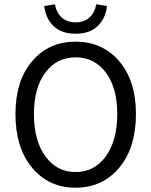

<svg xmlns="http://www.w3.org/2000/svg" viewBox="-20 -862 704 894"><path d="M52 -331Q52 -486 129.5 -577Q207 -668 332 -668Q457 -668 535 -577Q613 -486 613 -331Q613 -174 535 -81Q457 12 332 12Q207 12 129.5 -81Q52 -174 52 -331ZM526 -331Q526 -453 473 -524Q420 -595 332 -595Q244 -595 191 -524Q138 -453 138 -331Q138 -208 191 -134.5Q244 -61 332 -61Q420 -61 473 -134.5Q526 -208 526 -331ZM186 -834 236 -842Q242 -805 266.5 -781.5Q291 -758 332 -758Q373 -758 397.5 -781.5Q422 -805 428 -842L478 -834Q472 -777 435 -741Q398 -705 332 -705Q266 -705 229 -741Q192 -777 186 -834Z"/></svg>

Font: Toshiba Sans
Style: Regular
Weight: 400
Designer: Paul D. Hunt
Foundry: Toshiba Corporation
Version: Version 2.020;PS 2.0;hotconv 1.0.86;makeotf.lib2.5.63406